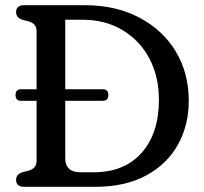

<svg xmlns="http://www.w3.org/2000/svg" viewBox="-20 -720 786 740"><path d="M42 -27Q42 -47.5 65.5 -56L91 -62.5Q105.5 -67 113.2 -76Q121 -85 121 -102V-331.5H60.5Q40 -331.5 40 -354Q40 -376 61 -376H121V-598Q121 -615 113.2 -624Q105.5 -633 91 -637.5L65.5 -644Q42 -652.5 42 -673Q42 -700 73.5 -700H306.5Q426.5 -700 517 -652.2Q607.5 -604.5 657.5 -521.5Q707.5 -438.5 707.5 -332Q707.5 -237.5 665.8 -162.5Q624 -87.5 543.5 -43.8Q463 0 347 0H73.5Q42 0 42 -27ZM340.5 -56Q459.5 -56 526 -131.2Q592.5 -206.5 592.5 -335.5Q592.5 -425.5 555.5 -495Q518.5 -564.5 452 -604.2Q385.5 -644 296.5 -644H231.5V-376H376Q397.5 -376 397.5 -354Q397.5 -331.5 376 -331.5H231.5V-111Q231.5 -56 290 -56Z"/></svg>

Font: Fraunces 72pt SuperSoft
Style: Regular
Weight: 400
Version: Version 1.000;[b76b70a41]